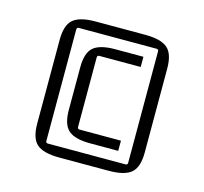

<svg xmlns="http://www.w3.org/2000/svg" viewBox="-75 -723 658 619"><g transform="rotate(15 254.5 -413.0)"><path d="M75 -273V-553Q75 -602 97 -621Q119 -640 172 -640H337Q390 -640 412 -621Q434 -602 434 -553V-273Q434 -224 412 -205Q390 -186 337 -186H172Q119 -186 97 -205Q75 -224 75 -273ZM384 -606H125Q118 -606 118 -599V-227Q118 -220 125 -220H384Q391 -220 391 -227V-599Q391 -606 384 -606ZM350 -256H256Q205 -256 183.5 -275Q162 -294 162 -342V-484Q162 -533 183.5 -551.5Q205 -570 256 -570H350V-536H212Q205 -536 205 -529V-297Q205 -290 212 -290H350Z"/></g></svg>

Font: Gemunu Libre ExtraLight
Style: Regular
Weight: 200
Designer: Puspanada Ekanayake, Sola Matas, Pathum Egodawatta, Kosala Senevirathne
Foundry: mooniak
Version: Version 1.100